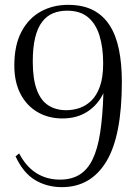

<svg xmlns="http://www.w3.org/2000/svg" viewBox="-20 -757 572 791"><path d="M235 14Q174 14 125 -15Q76 -44 44 -113L59 -125Q87 -71 129.5 -44Q172 -17 227 -17Q274 -17 307 -37Q340 -57 361 -99.5Q382 -142 392.5 -209.5Q403 -277 406 -373Q383 -325 340 -297Q297 -269 237 -269Q180 -269 135 -295Q90 -321 64.5 -370Q39 -419 39 -487Q39 -571 68.5 -626.5Q98 -682 148 -709.5Q198 -737 260 -737Q321 -737 363 -715.5Q405 -694 431.5 -653Q458 -612 470 -553Q482 -494 482 -420Q482 -197 418 -91.5Q354 14 235 14ZM253 -303Q281 -303 307.5 -312Q334 -321 356 -342Q378 -363 391.5 -400.5Q405 -438 405 -496Q405 -561 390 -610Q375 -659 342.5 -686Q310 -713 256 -713Q225 -713 199 -702.5Q173 -692 154 -667.5Q135 -643 125 -602.5Q115 -562 115 -503Q115 -432 131.5 -387.5Q148 -343 179 -323Q210 -303 253 -303Z"/></svg>

Font: Literata 60pt Light
Style: Regular
Weight: 300
Designer: Latin by Veronika Burian and Jose Scaglione. Greek by Irene Vlachou. Cyrillic by Vera Evstafieva.
Foundry: TypeTogether
Version: Version 3.103;gftools[0.9.29]